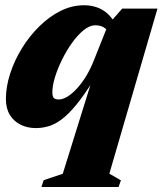

<svg xmlns="http://www.w3.org/2000/svg" viewBox="-20 -484 634 748"><path d="M224.5 193 351 -213H369Q327 -141 293.2 -96.2Q259.5 -51.5 230.5 -27.2Q201.5 -3 174.8 6Q148 15 119.5 15Q87 15 60.5 2Q34 -11 18.5 -36.2Q3 -61.5 3 -98.5Q3 -145.5 19.2 -196.2Q35.5 -247 64.5 -294.5Q93.5 -342 132 -380.2Q170.5 -418.5 215 -441Q259.5 -463.5 307 -463.5Q349 -463.5 380.8 -444.5Q412.5 -425.5 437 -379L410.5 -342Q404 -361.5 389.8 -373.5Q375.5 -385.5 351 -385.5Q329.5 -385.5 306.2 -366.8Q283 -348 261.2 -317.8Q239.5 -287.5 222 -252.2Q204.5 -217 194.2 -183.2Q184 -149.5 184 -125Q184 -109 189.2 -102.8Q194.5 -96.5 209.5 -96.5Q224 -96.5 241.8 -107Q259.5 -117.5 278.2 -137.5Q297 -157.5 314.2 -185.2Q331.5 -213 345 -247L401 -387.5L456 -450.5H593.5L406 192.5L451 218.5L442 244.5H141.5L150 218Z"/></svg>

Font: Newsreader 16pt 16pt ExtraBold
Style: Italic
Weight: 800
Italic angle: -17°
Version: Version 1.003